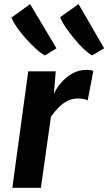

<svg xmlns="http://www.w3.org/2000/svg" viewBox="-20 -898 518 918"><path d="M39 0 115 -557H246.5L237.5 -449Q250 -476.5 272.8 -503Q295.5 -529.5 326.2 -546.8Q357 -564 394 -564Q419 -564 426 -558L399 -417Q394 -422 380.8 -424.5Q367.5 -427 351.5 -427Q325.5 -427 302.2 -415.2Q279 -403.5 259.5 -383.5Q240 -363.5 223.5 -340L175.5 0ZM195 -633Q177.5 -641.5 152.8 -663.8Q128 -686 103.2 -714Q78.5 -742 59.8 -769Q41 -796 35 -814L124 -878.5L250 -667ZM420.5 -633Q403 -642.5 379.5 -664.8Q356 -687 333 -715.2Q310 -743.5 292 -770.2Q274 -797 268 -816L355.5 -878.5L478 -667Z"/></svg>

Font: Merriweather Sans SemiBold
Style: Italic
Weight: 600
Italic angle: -7.5°
Designer: Eben Sorkin
Foundry: Eben Sorkin
Version: Version 2.001